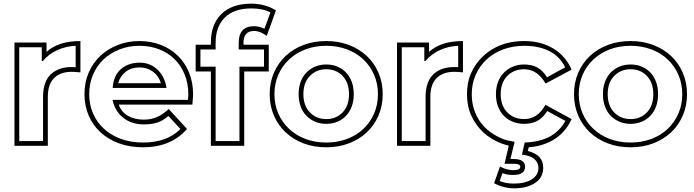

<svg xmlns="http://www.w3.org/2000/svg" viewBox="-20 -783 3789 1048"><path d="M234 -500Q299 -559 419 -559V-388Q412 -388 404 -389Q397 -390 388.5 -390.5Q380 -391 371 -391Q310 -391 275.5 -357Q241 -323 241 -254V13H59V-551H234ZM208 -450V-525H85V-13H215V-254Q215 -336 256.5 -376.5Q298 -417 371 -417H381Q387 -417 393 -416V-533Q341 -531 294 -510Q247 -489 214 -450Z M628 -212Q642 -172 678 -151Q714 -130 765 -130Q804 -130 836.5 -144Q869 -158 901 -188L1001 -79Q913 21 761 21Q689 21 630 -0.5Q571 -22 529 -60.5Q487 -99 464 -152.5Q441 -206 441 -269Q441 -333 464 -386.5Q487 -440 527.5 -478Q568 -516 623 -537.5Q678 -559 741 -559Q803 -559 856.5 -538.5Q910 -518 949.5 -480Q989 -442 1011.5 -388Q1034 -334 1034 -267Q1034 -265 1033 -248.5Q1032 -232 1030 -212ZM765 -104Q699 -104 653.5 -139.5Q608 -175 594 -238H1006Q1007 -252 1007.5 -258.5Q1008 -265 1008 -267Q1008 -328 987.5 -377.5Q967 -427 931.5 -461.5Q896 -496 847 -514.5Q798 -533 741 -533Q683 -533 633 -513.5Q583 -494 546 -459.5Q509 -425 488 -376Q467 -327 467 -269Q467 -212 488 -163.5Q509 -115 548 -79.5Q587 -44 641 -24.5Q695 -5 761 -5Q892 -5 965 -79L899 -150Q870 -124 838.5 -114Q807 -104 765 -104ZM595 -303Q600 -372 641 -406.5Q682 -441 742 -441Q799 -441 839 -403.5Q879 -366 889 -303ZM858 -329Q847 -368 815.5 -391.5Q784 -415 742 -415Q697 -415 666.5 -391.5Q636 -368 625 -329Z M1283 -549Q1283 -640 1367 -640Q1382 -640 1398.5 -635.5Q1415 -631 1423 -626Q1432 -650 1439.5 -669.5Q1447 -689 1456 -715Q1436 -726 1409.5 -731.5Q1383 -737 1352 -737Q1258 -737 1207.5 -687.5Q1157 -638 1157 -550V-513H1074V-419H1157V-13H1287V-419H1421V-513H1283ZM1309 -539H1447V-393H1313V13H1131V-393H1048V-539H1131V-550Q1131 -650 1188.5 -706.5Q1246 -763 1352 -763Q1389 -763 1424 -753.5Q1459 -744 1486 -726L1436 -587Q1400 -614 1367 -614Q1309 -614 1309 -549Z M1478 -269Q1478 -212 1499 -163.5Q1520 -115 1558 -79.5Q1596 -44 1647.5 -24.5Q1699 -5 1761 -5Q1822 -5 1874 -24.5Q1926 -44 1963.5 -79.5Q2001 -115 2022 -163.5Q2043 -212 2043 -269Q2043 -326 2022 -374.5Q2001 -423 1963.5 -458.5Q1926 -494 1874 -513.5Q1822 -533 1761 -533Q1699 -533 1647.5 -513.5Q1596 -494 1558 -458.5Q1520 -423 1499 -374.5Q1478 -326 1478 -269ZM1452 -269Q1452 -332 1475 -385.5Q1498 -439 1539 -477.5Q1580 -516 1636.5 -537.5Q1693 -559 1761 -559Q1828 -559 1884.5 -537.5Q1941 -516 1982 -477.5Q2023 -439 2046 -385.5Q2069 -332 2069 -269Q2069 -206 2046 -152.5Q2023 -99 1982 -60.5Q1941 -22 1884.5 -0.5Q1828 21 1761 21Q1693 21 1636.5 -0.5Q1580 -22 1539 -60.5Q1498 -99 1475 -152.5Q1452 -206 1452 -269ZM1911 -269Q1911 -232 1900 -202Q1889 -172 1869 -151Q1849 -130 1821.5 -118.5Q1794 -107 1761 -107Q1728 -107 1700.5 -118.5Q1673 -130 1652.5 -151Q1632 -172 1621 -202Q1610 -232 1610 -269Q1610 -306 1621 -336Q1632 -366 1652.5 -387Q1673 -408 1700.5 -419.5Q1728 -431 1761 -431Q1794 -431 1821.5 -419.5Q1849 -408 1869 -387Q1889 -366 1900 -336Q1911 -306 1911 -269ZM1885 -269Q1885 -332 1850 -368.5Q1815 -405 1761 -405Q1707 -405 1671.5 -368.5Q1636 -332 1636 -269Q1636 -206 1671.5 -169.5Q1707 -133 1761 -133Q1815 -133 1850 -169.5Q1885 -206 1885 -269Z M2322 -500Q2387 -559 2507 -559V-388Q2500 -388 2492 -389Q2485 -390 2476.5 -390.5Q2468 -391 2459 -391Q2398 -391 2363.5 -357Q2329 -323 2329 -254V13H2147V-551H2322ZM2296 -450V-525H2173V-13H2303V-254Q2303 -336 2344.5 -376.5Q2386 -417 2459 -417H2469Q2475 -417 2481 -416V-533Q2429 -531 2382 -510Q2335 -489 2302 -450Z M2709 126Q2730 137 2748.5 141.5Q2767 146 2781 146Q2820 146 2820 127Q2820 111 2784 111H2734L2757 12Q2739 8 2717 0Q2602 -44 2552 -153Q2540 -179 2534.5 -208.5Q2529 -238 2529 -269Q2529 -299 2534.5 -329Q2540 -359 2552 -385Q2588 -465 2663.5 -512Q2739 -559 2842 -559Q2932 -559 2999.5 -518.5Q3067 -478 3100 -403L2958 -327Q2913 -405 2841 -405Q2785 -405 2749 -368.5Q2713 -332 2713 -269Q2713 -206 2749 -169.5Q2785 -133 2841 -133Q2915 -133 2957 -211L3100 -133Q3066 -57 2996 -17Q2937 16 2866 21L2861 41Q2905 53 2925 75Q2945 97 2945 133Q2945 185 2901.5 215Q2858 245 2785 245Q2758 245 2729 237.5Q2700 230 2677 217ZM2707 205Q2740 219 2785 219Q2846 219 2882.5 196Q2919 173 2919 133Q2919 105 2897 85.5Q2875 66 2829 61L2844 -5Q2927 -8 2984 -39Q3038 -71 3066 -123L2967 -177Q2944 -140 2913.5 -123.5Q2883 -107 2841 -107Q2808 -107 2780 -118Q2752 -129 2731 -150Q2710 -171 2698.5 -201Q2687 -231 2687 -269Q2687 -306 2698.5 -336Q2710 -366 2731 -387Q2752 -408 2780 -419.5Q2808 -431 2841 -431Q2883 -431 2913 -414.5Q2943 -398 2966 -361Q2992 -375 3014.5 -388Q3037 -401 3065 -415Q3036 -475 2978.5 -504Q2921 -533 2842 -533Q2780 -533 2727 -513.5Q2674 -494 2636 -458.5Q2598 -423 2576.5 -374.5Q2555 -326 2555 -269Q2555 -226 2567 -187.5Q2579 -149 2601.5 -117.5Q2624 -86 2656 -62.5Q2688 -39 2727 -24H2726Q2736 -20 2751 -16.5Q2766 -13 2789 -9L2766 85H2784Q2846 85 2846 127Q2846 172 2781 172Q2765 172 2751.5 170Q2738 168 2723 162Z M3139 -269Q3139 -212 3160 -163.5Q3181 -115 3219 -79.5Q3257 -44 3308.5 -24.5Q3360 -5 3422 -5Q3483 -5 3535 -24.5Q3587 -44 3624.5 -79.5Q3662 -115 3683 -163.5Q3704 -212 3704 -269Q3704 -326 3683 -374.5Q3662 -423 3624.5 -458.5Q3587 -494 3535 -513.5Q3483 -533 3422 -533Q3360 -533 3308.5 -513.5Q3257 -494 3219 -458.5Q3181 -423 3160 -374.5Q3139 -326 3139 -269ZM3113 -269Q3113 -332 3136 -385.5Q3159 -439 3200 -477.5Q3241 -516 3297.5 -537.5Q3354 -559 3422 -559Q3489 -559 3545.5 -537.5Q3602 -516 3643 -477.5Q3684 -439 3707 -385.5Q3730 -332 3730 -269Q3730 -206 3707 -152.5Q3684 -99 3643 -60.5Q3602 -22 3545.5 -0.5Q3489 21 3422 21Q3354 21 3297.5 -0.5Q3241 -22 3200 -60.5Q3159 -99 3136 -152.5Q3113 -206 3113 -269ZM3572 -269Q3572 -232 3561 -202Q3550 -172 3530 -151Q3510 -130 3482.5 -118.5Q3455 -107 3422 -107Q3389 -107 3361.5 -118.5Q3334 -130 3313.5 -151Q3293 -172 3282 -202Q3271 -232 3271 -269Q3271 -306 3282 -336Q3293 -366 3313.5 -387Q3334 -408 3361.5 -419.5Q3389 -431 3422 -431Q3455 -431 3482.5 -419.5Q3510 -408 3530 -387Q3550 -366 3561 -336Q3572 -306 3572 -269ZM3546 -269Q3546 -332 3511 -368.5Q3476 -405 3422 -405Q3368 -405 3332.5 -368.5Q3297 -332 3297 -269Q3297 -206 3332.5 -169.5Q3368 -133 3422 -133Q3476 -133 3511 -169.5Q3546 -206 3546 -269Z"/></svg>

Font: CMG Sans Outline
Style: Outline
Weight: 700
Designer: Julieta Ulanovsky
Foundry: Julieta Ulanovsky
Version: Version 7.200